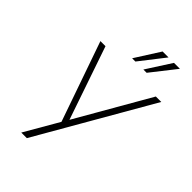

<svg xmlns="http://www.w3.org/2000/svg" viewBox="-267 -1021 1122 1122"><g transform="rotate(45 294.0 -459.5)"><path d="M136 0 265 -223 262 -198 85 -705H127L285 -244H278L543 -705H588L182 0ZM287 -765 385 -919H434L314 -765ZM380 -765 479 -919H528L407 -765Z"/></g></svg>

Font: Nunito Sans 10pt Condensed ExtraLight
Style: Italic
Weight: 250
Width: 3
Italic angle: -9°
Designer: Vernon Adams
Foundry: Vernon Adams
Version: Version 3.101;gftools[0.9.27]